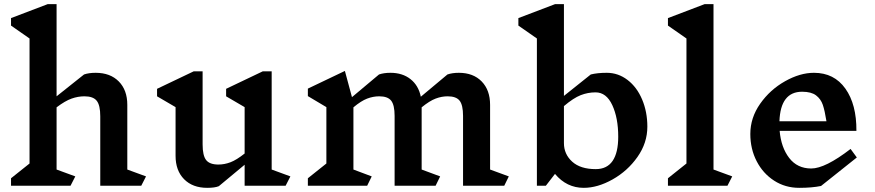

<svg xmlns="http://www.w3.org/2000/svg" viewBox="-20 -893 4206 923"><path d="M659 0H462V-334Q462 -387 445 -408.5Q428 -430 386 -430Q355 -430 324 -419Q293 -408 252 -377V-78L342 -45L319 0H33V-36L122 -107V-708L33 -770V-806L209 -873H252V-430L384 -535Q407 -543 440 -543Q510 -543 551 -501.5Q592 -460 592 -389V-78L682 -45Z M1353 0H1156V-101L1032 2Q1013 10 976 10Q906 10 865 -31.5Q824 -73 824 -144V-378L735 -430V-466L911 -550H954V-199Q954 -145 971 -123.5Q988 -102 1030 -102Q1059 -102 1088 -113Q1117 -124 1156 -155V-378L1067 -430V-466L1243 -550H1286V-78L1376 -45Z M2404 0H2206V-336Q2206 -388 2189.5 -409Q2173 -430 2132 -430Q2103 -430 2074 -419Q2045 -408 2007 -377V-78L2096 -45L2074 0H1877V-336Q1877 -388 1860.5 -409Q1844 -430 1803 -430Q1774 -430 1745 -419Q1716 -408 1679 -377V-78L1767 -45L1745 0H1460V-36L1549 -107V-378L1460 -431V-467L1638 -552L1672 -426L1802 -535Q1825 -543 1857 -543Q1915 -543 1953.5 -512.5Q1992 -482 2003 -428L2131 -535Q2154 -543 2186 -543Q2255 -543 2295.5 -501.5Q2336 -460 2336 -389V-78L2426 -45Z M3092 -284Q3092 -206 3044.5 -138.5Q2997 -71 2925 -30.5Q2853 10 2786 10Q2704 10 2648 -57L2604 0H2561V-708L2472 -770V-806L2648 -873H2691V-432L2820 -535Q2852 -543 2897 -543Q2952 -543 2997 -508.5Q3042 -474 3067 -414.5Q3092 -355 3092 -284ZM2952 -236Q2952 -326 2923.5 -387.5Q2895 -449 2843 -449Q2806 -449 2771.5 -435.5Q2737 -422 2691 -383V-205Q2691 -152 2730.5 -116Q2770 -80 2844 -80Q2898 -80 2925 -119.5Q2952 -159 2952 -236Z M3477 0H3191V-36L3280 -107V-708L3191 -770V-806L3367 -873H3410V-78L3500 -45Z M3927 1Q3883 10 3822 10Q3755 10 3701.5 -24.5Q3648 -59 3617.5 -118Q3587 -177 3587 -249Q3587 -327 3634.5 -394.5Q3682 -462 3754 -502.5Q3826 -543 3893 -543Q3990 -543 4044 -467Q4098 -391 4097 -264H3728Q3735 -184 3774 -133.5Q3813 -83 3880 -83Q3947 -83 4069 -177L4099 -136ZM3727 -310H3953Q3945 -361 3935.5 -389Q3926 -417 3903 -434.5Q3880 -452 3836 -452Q3732 -452 3727 -310Z"/></svg>

Font: InknutAntiqua
Style: Medium
Weight: 500
Designer: Claus Eggers Srensen
Foundry: Claus Eggers Srensen
Version: Version 1.000; ttfautohint (v1.2) -l 7 -r 28 -G 50 -x 13 -D 